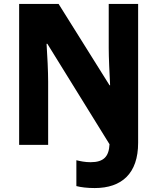

<svg xmlns="http://www.w3.org/2000/svg" viewBox="-20 -734 796 973"><path d="M460 219C597 219 680 145 680 -10V-714H531V-490C531 -442 535 -361 538 -302H535L277 -714H77V0H224V-320C224 -371 220 -452 216 -512H220L535 -3C532 59 506 88 439 88C411 88 388 83 367 78V209C390 215 422 219 460 219Z"/></svg>

Font: Noto Sans Gurmukhi UI SemiCondensed ExtraBold
Style: Regular
Weight: 800
Width: 4
Designer: Jelle Bosma - Monotype Design Team
Foundry: Monotype Imaging Inc.
Version: Version 2.004